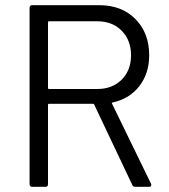

<svg xmlns="http://www.w3.org/2000/svg" viewBox="-20 -720 652 740"><path d="M502 0Q493 0 490 -7L343 -317Q342 -320 339 -320H169Q165 -320 165 -316V-10Q165 0 155 0H104Q94 0 94 -10V-690Q94 -700 104 -700H363Q449 -700 502 -646.5Q555 -593 555 -507Q555 -437 517 -388Q479 -339 414 -325Q411 -324 411 -322Q411 -321 412 -320L562 -12Q563 -10 563 -7Q563 0 555 0ZM169 -638Q165 -638 165 -634V-381Q165 -377 169 -377H355Q413 -377 449 -413Q485 -449 485 -507Q485 -565 449 -601.5Q413 -638 355 -638Z"/></svg>

Font: LinhAnh
Style: Regular
Weight: 400
Designer: Jeremy Tribby
Foundry: Tribby Type
Version: Version 1.408